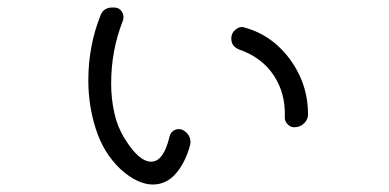

<svg xmlns="http://www.w3.org/2000/svg" viewBox="-20 -545 1040 513"><path d="M301 -94Q257 -136 236.5 -199Q216 -262 216 -330Q216 -423 249 -505Q257 -525 281 -525Q288 -525 292 -524Q300 -522 305 -514.5Q310 -507 310 -499Q310 -495 308 -489Q277 -410 277 -322Q277 -281 285.5 -243Q294 -205 313 -175Q351 -113 384 -113Q417 -113 433 -180Q435 -189 442 -194.5Q449 -200 457 -200Q462 -200 465 -199Q478 -194 484.5 -182.5Q491 -171 488 -158Q476 -112 450.5 -82Q425 -52 388 -52Q369 -52 347 -62Q325 -72 301 -94ZM766 -205Q756 -205 748 -213.5Q740 -222 741 -233Q743 -296 711.5 -343.5Q680 -391 621 -412Q598 -420 598 -442Q598 -457 610 -466.5Q622 -476 635 -471Q685 -457 722.5 -422.5Q760 -388 781.5 -341Q803 -294 803 -239Q803 -226 792.5 -215.5Q782 -205 766 -205Z"/></svg>

Font: Kiwi Maru Light
Style: Regular
Weight: 300
Designer: Hiroki-Chan
Version: Version 1.100